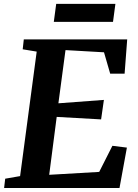

<svg xmlns="http://www.w3.org/2000/svg" viewBox="-26 -940 692 960"><path d="M-5.5 0 0 -46.5 74.5 -59.5 157.5 -682 87.5 -693.5 93 -743H610L597 -571.5H525L494 -678.5L301.5 -689.5L266 -423.5L493.5 -440.5L479.5 -343L257.5 -355.5L220 -66L470 -80.5L536 -211L608.5 -202L571.5 0ZM255 -920.5H551L539 -830.5H243Z"/></svg>

Font: Merriweather Light 18pt
Style: Bold Italic
Weight: 700
Italic angle: -7.8°
Version: Version 2.101